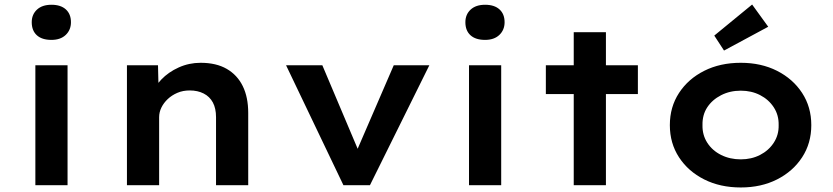

<svg xmlns="http://www.w3.org/2000/svg" viewBox="-20 -817 3673 847"><path d="M136 0V-529H278V0ZM207 -641Q165 -641 142.5 -661.5Q120 -682 120 -719Q120 -753 143 -774.5Q166 -796 207 -796Q248 -796 270.5 -775.5Q293 -755 293 -719Q293 -685 270 -663Q247 -641 207 -641Z M540 0V-529H677L680 -405L646 -395Q660 -433 691.5 -466Q723 -499 768.5 -519.5Q814 -540 865 -540Q934 -540 980.5 -513Q1027 -486 1051 -437Q1075 -388 1075 -319V0H933V-300Q933 -339 919 -365Q905 -391 878.5 -404.5Q852 -418 817 -418Q787 -418 762.5 -407.5Q738 -397 720 -380Q702 -363 692 -342.5Q682 -322 682 -300V0H612Q584 0 566 0Q548 0 540 0Z M1495 0 1242 -529H1402L1575 -120L1538 -115L1717 -529H1874L1612 0Z M2049 0V-529H2191V0ZM2120 -641Q2078 -641 2055.5 -661.5Q2033 -682 2033 -719Q2033 -753 2056 -774.5Q2079 -796 2120 -796Q2161 -796 2183.5 -775.5Q2206 -755 2206 -719Q2206 -685 2183 -663Q2160 -641 2120 -641Z M2511 0V-675H2653V0ZM2388 -402V-529H2794V-402Z M3248 10Q3157 10 3086.5 -25.5Q3016 -61 2975.5 -123Q2935 -185 2935 -265Q2935 -345 2975.5 -407Q3016 -469 3086.5 -504.5Q3157 -540 3248 -540Q3338 -540 3408 -504.5Q3478 -469 3518.5 -407Q3559 -345 3559 -265Q3559 -185 3518.5 -123Q3478 -61 3408 -25.5Q3338 10 3248 10ZM3248 -114Q3295 -114 3333 -133.5Q3371 -153 3393.5 -187.5Q3416 -222 3415 -265Q3416 -309 3393.5 -343.5Q3371 -378 3333 -397.5Q3295 -417 3248 -417Q3200 -417 3161 -397Q3122 -377 3100 -343.5Q3078 -310 3079 -265Q3078 -222 3100 -187.5Q3122 -153 3161 -133.5Q3200 -114 3248 -114ZM3174 -594 3131 -660 3298 -797 3369 -699Z"/></svg>

Font: Lexend Exa SemiBold
Style: Regular
Weight: 600
Designer: Bonnie Shaver-Troup, Thomas Jockin
Foundry: Lexend
Version: Version 1.007